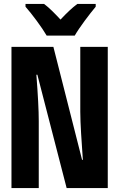

<svg xmlns="http://www.w3.org/2000/svg" viewBox="-20 -951 603 971"><path d="M216 -771H358C382 -813 433 -880 464 -917V-931H371C343 -910 318 -886 286 -852C256 -884 230 -911 203 -931H109V-917C141 -881 193 -811 216 -771ZM38 0H176V-339C176 -393 172 -468 164 -573H169L317 0H525V-714H386V-386C386 -328 393 -228 399 -143H395L250 -714H38Z"/></svg>

Font: Noto Sans Mono SemiCondensed ExtraBold
Style: Regular
Weight: 800
Width: 4
Designer: Monotype Design Team
Foundry: Monotype Imaging Inc.
Version: Version 2.014